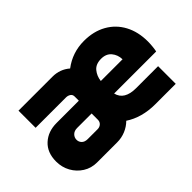

<svg xmlns="http://www.w3.org/2000/svg" viewBox="-84 -795 1062 1062"><g transform="rotate(-45 447.5 -263.5)"><path d="M192 0Q147 0 111.5 -22.5Q76 -45 55.5 -82Q35 -119 35 -164Q35 -234 78 -273.5Q121 -313 188 -313H362V-346Q362 -361 350.5 -368.5Q339 -376 324 -376H87V-510H353Q411 -510 454 -473Q525 -527 616 -527Q691 -527 747 -495.5Q803 -464 833.5 -407Q864 -350 864 -274Q864 -258 862 -237.5Q860 -217 857 -203H528Q536 -170 563 -154Q590 -138 633 -138H807V0H647Q595 0 550 -12.5Q505 -25 469 -49Q446 -26 415 -13Q384 0 349 0ZM525 -304H695Q694 -340 673 -365Q652 -390 613 -390Q571 -390 550 -364.5Q529 -339 525 -304ZM247 -128H324Q340 -128 351 -138Q362 -148 362 -164V-213H249Q226 -213 213 -200Q200 -187 200 -169Q200 -152 212 -140Q224 -128 247 -128Z"/></g></svg>

Font: MuseoModerno ExtraBold
Style: Regular
Weight: 800
Designer: Pablo Cosgaya, Héctor Gatti, Marcela Romero, and the Authors of The MuseoModerno Project.
Foundry: Omnibus-Type Team
Version: Version 1.001